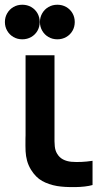

<svg xmlns="http://www.w3.org/2000/svg" viewBox="-26 -770 448 799"><path d="M211.6 4.2Q176.3 -2 149.5 -16.9Q122.8 -31.8 102.9 -63.8Q91.8 -82.2 86.6 -101.4Q81.5 -120.6 80.5 -140Q79.6 -159.3 80 -193.5Q80.4 -200.1 80.4 -206.9Q80.4 -213.7 80.4 -220.7V-540H200.8V-227.3V-210.9Q200.2 -178.5 202 -160.9Q203.8 -143.2 211.8 -130.2Q221.1 -114.6 236.3 -106.6Q251.6 -98.6 270.8 -96.8Q310.7 -93.5 359.1 -100.8V0Q330.5 8 286.4 8.6Q242.2 9.2 211.6 4.2ZM212.7 -606.4Q192.2 -606.4 175.8 -616Q159.3 -625.5 149.8 -641.9Q140.2 -658.3 140.2 -678.3Q140.2 -698.4 149.8 -714.8Q159.3 -731.2 175.8 -740.8Q192.2 -750.3 212.7 -750.3Q233.1 -750.3 249.7 -740.8Q266.3 -731.2 275.7 -714.8Q285.1 -698.4 285.1 -678.3Q285.1 -658.3 275.7 -641.9Q266.3 -625.5 249.7 -616Q233.1 -606.4 212.7 -606.4ZM66.8 -606.4Q46.3 -606.4 29.9 -616Q13.5 -625.5 4 -641.9Q-5.6 -658.3 -5.6 -678.3Q-5.6 -698.4 4 -714.8Q13.5 -731.2 29.9 -740.8Q46.3 -750.3 66.8 -750.3Q87.2 -750.3 103.9 -740.8Q120.5 -731.2 129.9 -714.8Q139.2 -698.4 139.2 -678.3Q139.2 -658.3 129.9 -641.9Q120.5 -625.5 103.9 -616Q87.2 -606.4 66.8 -606.4Z"/></svg>

Font: Hauora
Style: Regular
Weight: 400
Designer: Wayne Shih
Foundry: WCYS
Version: Version 1.001